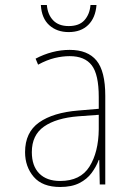

<svg xmlns="http://www.w3.org/2000/svg" viewBox="-20 -736 540 766"><path d="M220 10Q149 10 114.5 -30.5Q80 -71 80 -129Q80 -208 136 -247.5Q192 -287 292 -295L374 -302V-349Q374 -439 346 -475.5Q318 -512 258 -512Q229 -512 198 -504.5Q167 -497 132 -478L122 -502Q154 -519 188.5 -528Q223 -537 258 -537Q330 -537 365 -494.5Q400 -452 400 -354V0H378L376 -98H374Q364 -71 345.5 -46Q327 -21 296.5 -5.5Q266 10 220 10ZM220 -14Q301 -14 337 -71.5Q373 -129 374 -220V-278L292 -272Q204 -265 155.5 -231Q107 -197 107 -129Q107 -74 136.5 -44Q166 -14 220 -14ZM254 -608Q207 -608 176.5 -635.5Q146 -663 143 -716H167Q170 -678 192 -655Q214 -632 254 -632Q296 -632 317 -655.5Q338 -679 341 -716H365Q361 -665 332 -636.5Q303 -608 254 -608Z"/></svg>

Font: Noto Sans Mono ExtraCondensed Thin
Style: Regular
Weight: 100
Width: 2
Designer: Monotype Design Team
Foundry: Monotype Imaging Inc.
Version: Version 2.014; ttfautohint (v1.8.4.7-5d5b)